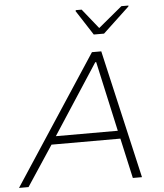

<svg xmlns="http://www.w3.org/2000/svg" viewBox="-74 -972 877 1025"><g transform="rotate(-5 364.0 -459.5)"><path d="M-14 0 437 -688H487L645 0H596L548 -215H179L37 0ZM206 -258H538L455 -633H450ZM455 -781 369 -914 371 -919H402L487 -813L615 -919H653L652 -914L510 -781Z"/></g></svg>

Font: Saira SemiExpanded ExtraLight
Style: Italic
Weight: 250
Width: 6
Italic angle: -12°
Designer: Hector Gatti with collaboration of the Omnibus-Type team
Foundry: Omnibus-Type
Version: Version 1.101